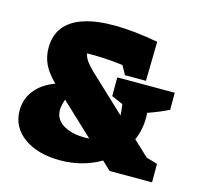

<svg xmlns="http://www.w3.org/2000/svg" viewBox="-87 -649 777 752"><g transform="rotate(15 301.0 -273.0)"><path d="M218 10Q127 10 71 -30.5Q15 -71 15 -138Q15 -185 43.5 -221Q72 -257 123 -275Q89 -309 75 -339Q61 -369 61 -404Q61 -505 164.5 -539Q268 -573 466 -537L463 -378H378L358 -414Q277 -424 212 -422Q216 -405 226.5 -390.5Q237 -376 256 -358L402 -221Q401 -244 397 -266L351 -286V-362H584V-293Q551 -276 500 -258Q505 -199 482 -146L544 -88L589 -75V0H417L382 -33Q348 -13 306.5 -1.5Q265 10 218 10ZM167 -181Q167 -140 206.5 -119Q246 -98 307 -102L176 -225Q167 -196 167 -181Z"/></g></svg>

Font: Piazzolla SC Black
Style: Regular
Weight: 900
Designer: Juan Pablo del Peral
Foundry: Huerta Tipografica
Version: Version 1.330